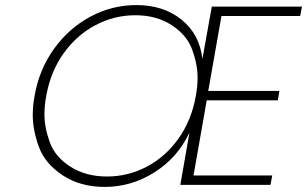

<svg xmlns="http://www.w3.org/2000/svg" viewBox="-20 -728 1209 756"><path d="M800 -370H1080L1074 -333H794L742 -37H1052L1045 0H690L726 -206Q680 -108 589 -50Q498 8 392 8Q296 8 226.5 -38Q157 -84 133 -150Q109 -216 109 -275Q109 -311 116 -350Q134 -454 192.5 -535.5Q251 -617 336 -662.5Q421 -708 517 -708Q624 -708 695 -650.5Q766 -593 777 -496L814 -702H1169L1162 -665H852ZM162 -350Q155 -312 155 -278Q155 -226 176 -168Q197 -110 257.5 -71.5Q318 -33 401 -33Q484 -33 557.5 -71.5Q631 -110 682.5 -182Q734 -254 751 -350Q758 -388 758 -422Q758 -474 737 -532Q716 -590 656 -629Q596 -668 513 -668Q430 -668 356 -629Q282 -590 230.5 -518Q179 -446 162 -350Z"/></svg>

Font: Fz Poppins ExtLt
Style: Italic
Weight: 200
Italic angle: -10°
Designer: Ninad Kale (Devanagari), Jonny Pinhorn (Latin)
Foundry: Indian Type Foundry
Version: Vit hóa bi Vntype.Com & FontZin.Com